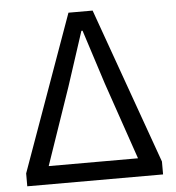

<svg xmlns="http://www.w3.org/2000/svg" viewBox="-52 -782 761 831"><g transform="rotate(-5 328.0 -366.5)"><path d="M33 0H623V-56L381 -733H276L33 -56ZM133 -79 248 -414 325 -650H330L406 -414L521 -79Z"/></g></svg>

Font: Noto Sans Mono CJK HK
Style: Regular
Weight: 400
Designer: Ryoko NISHIZUKA 西塚涼子 (kana, bopomofo & ideographs); Paul D. Hunt (Latin, Greek & Cyrillic); Sandoll Communications 산돌커뮤니
Foundry: Adobe
Version: Version 2.004;hotconv 1.0.118;makeotfexe 2.5.65603